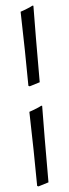

<svg xmlns="http://www.w3.org/2000/svg" viewBox="-63 -783 372 1028"><g transform="rotate(-5 122.5 -268.5)"><path d="M156 -340 101 -323 94 -326Q93 -508 87 -725Q92 -727 107 -732Q144 -746 153 -752L158 -751Q156 -609 156 -340ZM156 198 101 215 94 212Q93 30 87 -187Q92 -189 107 -194Q144 -208 153 -214L158 -213Q156 -71 156 198Z"/></g></svg>

Font: Almendra
Style: Bold
Weight: 700
Designer: Ana Sanfelippo
Foundry: Ana Sanfelippo
Version: Version 1.004